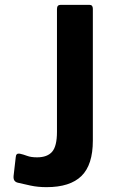

<svg xmlns="http://www.w3.org/2000/svg" viewBox="-20 -762 477 792"><path d="M363 -182Q363 -82 316 -36Q269 10 172 10Q136 10 106 3.5Q76 -3 55 -8Q45 -10 40 -16.5Q35 -23 36 -36L45 -114Q46 -131 62 -128Q76 -125 92 -119Q108 -113 133 -113Q175 -113 195 -136Q215 -159 215 -218V-725Q215 -742 230 -742H349Q363 -742 363 -726V-182Z"/></svg>

Font: Libre Franklin Thin SemiBold
Style: Regular
Weight: 600
Version: Version 3.000